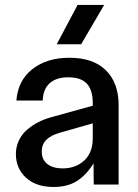

<svg xmlns="http://www.w3.org/2000/svg" viewBox="-20 -742 555 772"><path d="M195.8 9.8Q124.5 9.8 84.2 -27.8Q43.9 -65.4 43.9 -122.1Q43.9 -152.3 56.2 -177.7Q68.4 -203.1 89.4 -220.9Q110.4 -238.8 134.5 -251Q158.7 -263.2 187 -271L353 -316.9V-326.2Q353 -380.9 328.9 -406Q304.7 -431.2 254.9 -431.2Q206.5 -431.2 179.9 -407.5Q153.3 -383.8 151.9 -337.9H45.9Q52.2 -418.9 110.6 -464.4Q168.9 -509.8 258.8 -509.8Q355 -509.8 406 -459.2Q457 -408.7 457 -318.8V0H356.9L356 -85Q327.1 -38.1 289.3 -14.2Q251.5 9.8 195.8 9.8ZM147.9 -132.8Q147.9 -100.1 170.4 -82.5Q192.9 -64.9 231.9 -64.9Q284.7 -64.9 318.8 -96.7Q353 -128.4 353 -186V-246.1L223.1 -209Q185.5 -198.7 166.7 -180.4Q147.9 -162.1 147.9 -132.8ZM208 -564 292 -722.2H398.9L306.2 -564Z"/></svg>

Font: TASA Orbiter Deck Medium
Style: Regular
Weight: 500
Designer: Weizhong Zhang
Version: Version 1.000;Glyphs 3.1.2 (3151)